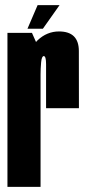

<svg xmlns="http://www.w3.org/2000/svg" viewBox="-20 -728 336 748"><path d="M159.5 -306.5H287.5Q287.5 -453.5 287.2 -529.5Q287 -605.5 210 -605.5Q162.5 -605.5 125.8 -570.5Q89 -535.5 89 -444.5L138 -438Q138 -460.5 140.2 -485Q142.5 -509.5 150.5 -509.5Q159.5 -509.5 159.5 -478Q159.5 -446.5 159.5 -306.5ZM9 0H138V-524.5L104.5 -600H9ZM87 -616H147L212 -708H126.5Z"/></svg>

Font: Anybody UltraCondensed
Style: Bold
Weight: 700
Width: 1
Version: Version 1.113;gftools[0.9.25]